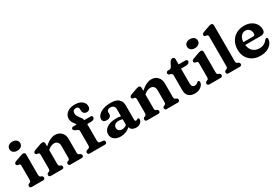

<svg xmlns="http://www.w3.org/2000/svg" viewBox="62 -1759 4029 2786"><g transform="rotate(-30 2076.5 -366.0)"><path d="M154 -559.5Q113 -559.5 88.2 -580.2Q63.5 -601 63.5 -635.5Q63.5 -669.5 88.2 -690Q113 -710.5 154 -710.5Q195 -710.5 220 -690Q245 -669.5 245 -635.5Q245 -601 220 -580.2Q195 -559.5 154 -559.5ZM237 -448.5V-109.5Q237 -89.5 242.2 -80.8Q247.5 -72 257 -67.5L271.5 -62.5Q294 -50.5 294 -30.5Q294 0 259 0H74Q39 0 39 -30.5Q39 -50.5 61.5 -62.5L76 -67.5Q85.5 -72 90.8 -80.8Q96 -89.5 96 -109.5V-338Q96 -356 90.5 -363.2Q85 -370.5 75.5 -374L52.5 -376Q31 -385 31 -404Q31 -426 61.5 -437.5L147 -468.5Q165.5 -475 178.8 -479.2Q192 -483.5 205 -483.5Q220 -483.5 228.5 -473.8Q237 -464 237 -448.5Z M558 -448.5V-398.5Q611 -445 655 -465.5Q699 -486 738 -486Q802 -486 842.5 -444.5Q883 -403 883 -336V-109.5Q883 -89 888.2 -80.2Q893.5 -71.5 903 -67.5L917 -62.5Q928 -56.5 934 -49.2Q940 -42 940 -30.5Q940 0 905 0H720Q688 0 688 -30.5Q688 -49 707 -59L722.5 -64.5Q732.5 -69 737.2 -78.2Q742 -87.5 742 -109.5V-301Q742 -342.5 721.2 -364.5Q700.5 -386.5 665.5 -386.5Q642.5 -386.5 616.2 -375.8Q590 -365 562 -340L558 -337V-109.5Q558 -87.5 562.8 -78.2Q567.5 -69 577.5 -64.5L592.5 -59Q611.5 -49 611.5 -30.5Q611.5 0 579.5 0H395Q360 0 360 -30.5Q360 -50.5 382.5 -62.5L397 -67.5Q406.5 -72 411.8 -80.8Q417 -89.5 417 -109.5V-338Q417 -356 411.5 -363.2Q406 -370.5 396.5 -374L373.5 -376Q352 -385 352 -404Q352 -426 382.5 -437.5L468 -468.5Q486.5 -475 499.8 -479.2Q513 -483.5 526 -483.5Q541 -483.5 549.5 -473.8Q558 -464 558 -448.5Z M1225 -109.5Q1225 -70.5 1253.5 -67.5L1301.5 -62.5Q1316.5 -61 1323.2 -52.2Q1330 -43.5 1330 -30.5Q1330 0 1295 0H1045.5Q1010.5 0 1010.5 -30Q1010.5 -55 1039 -64L1055.5 -68Q1068.5 -72 1076.2 -81.8Q1084 -91.5 1084 -111V-351.5Q1084 -365 1077.8 -372.5Q1071.5 -380 1053.5 -387L1038.5 -392.5Q1000 -407 1000 -431Q1000 -443.5 1008.5 -451.2Q1017 -459 1031.5 -459H1086Q1085.5 -471.5 1071.2 -488Q1057 -504.5 1043 -528.5Q1029 -552.5 1029 -587Q1029 -645.5 1076.5 -685Q1124 -724.5 1206.5 -724.5Q1285 -724.5 1327 -689.5Q1369 -654.5 1369 -605.5Q1369 -573.5 1352 -556.5Q1335 -539.5 1308 -539.5Q1278 -539.5 1260 -557.5Q1242 -575.5 1242 -606V-626.5Q1242 -671 1195.5 -671Q1169 -671 1154.5 -655.8Q1140 -640.5 1140 -613.5Q1140 -589 1151.2 -568.5Q1162.5 -548 1177.2 -530Q1192 -512 1203.2 -495.2Q1214.5 -478.5 1214.5 -462V-459H1317.5Q1351 -459 1351 -432Q1351 -413 1334 -400.5Q1317 -388 1279 -388H1225Z M1412 -106Q1412 -170 1470.2 -209.5Q1528.5 -249 1626.5 -249Q1669.5 -249 1705 -240.5V-361Q1705 -393.5 1686.5 -411.2Q1668 -429 1635.5 -429Q1607 -429 1591 -417.5Q1575 -406 1575 -389V-356Q1575 -326 1554.8 -309.8Q1534.5 -293.5 1497.5 -293.5Q1465.5 -293.5 1449.2 -308.5Q1433 -323.5 1433 -349Q1433 -382 1460.8 -413.2Q1488.5 -444.5 1542.2 -464.8Q1596 -485 1675 -485Q1760.5 -485 1802.5 -447.2Q1844.5 -409.5 1844.5 -346V-99.5Q1844.5 -77 1865.5 -77Q1872 -77 1876.2 -79Q1880.5 -81 1884 -83.5Q1887 -86 1890 -88Q1893 -90 1897.5 -90Q1918.5 -90 1918.5 -65.5Q1918.5 -37.5 1891.2 -12.2Q1864 13 1818.5 13Q1779.5 13 1752 -4Q1724.5 -21 1718.5 -51Q1688.5 -20.5 1646 -3.8Q1603.5 13 1558 13Q1492.5 13 1452.2 -19.5Q1412 -52 1412 -106ZM1555.5 -132.5Q1555.5 -100.5 1575.2 -83.8Q1595 -67 1625 -67Q1669.5 -67 1705 -96.5V-191Q1690.5 -196 1675 -198.8Q1659.5 -201.5 1642 -201.5Q1602.5 -201.5 1579 -183Q1555.5 -164.5 1555.5 -132.5Z M2170.5 -448.5V-398.5Q2223.5 -445 2267.5 -465.5Q2311.5 -486 2350.5 -486Q2414.5 -486 2455 -444.5Q2495.5 -403 2495.5 -336V-109.5Q2495.5 -89 2500.8 -80.2Q2506 -71.5 2515.5 -67.5L2529.5 -62.5Q2540.5 -56.5 2546.5 -49.2Q2552.5 -42 2552.5 -30.5Q2552.5 0 2517.5 0H2332.5Q2300.5 0 2300.5 -30.5Q2300.5 -49 2319.5 -59L2335 -64.5Q2345 -69 2349.8 -78.2Q2354.5 -87.5 2354.5 -109.5V-301Q2354.5 -342.5 2333.8 -364.5Q2313 -386.5 2278 -386.5Q2255 -386.5 2228.8 -375.8Q2202.5 -365 2174.5 -340L2170.5 -337V-109.5Q2170.5 -87.5 2175.2 -78.2Q2180 -69 2190 -64.5L2205 -59Q2224 -49 2224 -30.5Q2224 0 2192 0H2007.5Q1972.5 0 1972.5 -30.5Q1972.5 -50.5 1995 -62.5L2009.5 -67.5Q2019 -72 2024.2 -80.8Q2029.5 -89.5 2029.5 -109.5V-338Q2029.5 -356 2024 -363.2Q2018.5 -370.5 2009 -374L1986 -376Q1964.5 -385 1964.5 -404Q1964.5 -426 1995 -437.5L2080.5 -468.5Q2099 -475 2112.2 -479.2Q2125.5 -483.5 2138.5 -483.5Q2153.5 -483.5 2162 -473.8Q2170.5 -464 2170.5 -448.5Z M2636 -410 2618 -413.5Q2595.5 -423.5 2595.5 -444.5Q2595.5 -457.5 2604.8 -466Q2614 -474.5 2629 -474.5H2651.5Q2675.5 -474.5 2692.5 -505L2723.5 -564.5Q2732 -579 2745.2 -588.5Q2758.5 -598 2770.5 -598Q2786 -598 2795.8 -588.5Q2805.5 -579 2805.5 -561.5V-474.5H2916.5Q2950 -474.5 2950 -447Q2950 -428.5 2933 -416Q2916 -403.5 2878.5 -403.5H2805.5V-154Q2805.5 -90 2857.5 -90Q2876.5 -90 2889.5 -98.2Q2902.5 -106.5 2912 -114.5Q2921.5 -122.5 2931 -122Q2939 -121.5 2944.5 -114.2Q2950 -107 2948.5 -95Q2947.5 -67.5 2928 -43.5Q2908.5 -19.5 2876.5 -4.5Q2844.5 10.5 2805.5 10.5Q2739 10.5 2701.8 -22.5Q2664.5 -55.5 2664.5 -123V-368.5Q2664.5 -388 2657.2 -396.5Q2650 -405 2636 -410Z M3129.5 -559.5Q3088.5 -559.5 3063.8 -580.2Q3039 -601 3039 -635.5Q3039 -669.5 3063.8 -690Q3088.5 -710.5 3129.5 -710.5Q3170.5 -710.5 3195.5 -690Q3220.5 -669.5 3220.5 -635.5Q3220.5 -601 3195.5 -580.2Q3170.5 -559.5 3129.5 -559.5ZM3212.5 -448.5V-109.5Q3212.5 -89.5 3217.8 -80.8Q3223 -72 3232.5 -67.5L3247 -62.5Q3269.5 -50.5 3269.5 -30.5Q3269.5 0 3234.5 0H3049.5Q3014.5 0 3014.5 -30.5Q3014.5 -50.5 3037 -62.5L3051.5 -67.5Q3061 -72 3066.2 -80.8Q3071.5 -89.5 3071.5 -109.5V-338Q3071.5 -356 3066 -363.2Q3060.5 -370.5 3051 -374L3028 -376Q3006.5 -385 3006.5 -404Q3006.5 -426 3037 -437.5L3122.5 -468.5Q3141 -475 3154.2 -479.2Q3167.5 -483.5 3180.5 -483.5Q3195.5 -483.5 3204 -473.8Q3212.5 -464 3212.5 -448.5Z M3533.5 -708.5V-109.5Q3533.5 -89.5 3538.8 -80.8Q3544 -72 3553.5 -67.5L3568 -62.5Q3590.5 -50.5 3590.5 -30.5Q3590.5 0 3555.5 0H3370.5Q3335.5 0 3335.5 -30.5Q3335.5 -50.5 3358 -62.5L3372.5 -67.5Q3382 -72 3387.2 -80.8Q3392.5 -89.5 3392.5 -109.5V-598Q3392.5 -616 3387 -623.2Q3381.5 -630.5 3372 -634L3349 -636Q3327.5 -644.5 3327.5 -664Q3327.5 -686 3358 -697.5L3443.5 -728.5Q3462 -735 3475.2 -739.2Q3488.5 -743.5 3501.5 -743.5Q3516.5 -743.5 3525 -733.8Q3533.5 -724 3533.5 -708.5Z M4118 -304Q4118 -235 4041.5 -235H3783.5Q3792.5 -163 3835.2 -126Q3878 -89 3942 -89Q3986.5 -89 4019.8 -107.5Q4053 -126 4072 -153Q4089 -170.5 4099.5 -169.5Q4118 -168.5 4118 -145Q4117 -104 4090.2 -68Q4063.5 -32 4015.5 -9.8Q3967.5 12.5 3903 12.5Q3826.5 12.5 3770.5 -18.2Q3714.5 -49 3683.8 -103.8Q3653 -158.5 3653 -230Q3653 -303.5 3683.5 -361.2Q3714 -419 3771 -452.5Q3828 -486 3908 -486Q3971 -486 4018.2 -462Q4065.5 -438 4091.8 -396.8Q4118 -355.5 4118 -304ZM3888 -415Q3843.5 -415 3813.8 -381Q3784 -347 3781 -284H3943.5Q3976 -284 3976 -314Q3976 -361.5 3951 -388.2Q3926 -415 3888 -415Z"/></g></svg>

Font: Fraunces 9pt SuperSoft SemiBold
Style: Regular
Weight: 600
Version: Version 1.000;[0bf87f6ff]